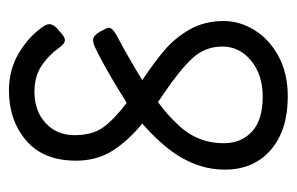

<svg xmlns="http://www.w3.org/2000/svg" viewBox="-137 -517 663 429"><g transform="rotate(-90 194.5 -302.5)"><path d="M362 -134Q362 -98 341.5 -65Q321 -32 283 -11.5Q245 9 193 9Q118 9 74 -29Q30 -67 30 -132Q30 -208 92 -276Q113 -299 133 -316Q94 -348 72 -383Q50 -418 50 -464Q50 -537 95 -575.5Q140 -614 207 -614Q252 -614 288.5 -593Q325 -572 348 -540Q355 -530 355 -524Q355 -518 350.5 -512Q346 -506 339 -501Q327 -489 319 -489Q312 -489 303 -501Q285 -526 261.5 -541.5Q238 -557 204 -557Q161 -557 134 -532Q107 -507 107 -468Q107 -428 124 -404Q141 -380 179 -351Q185 -354 192.5 -359Q200 -364 210 -370Q268 -405 302 -421Q312 -426 320 -426Q329 -426 338 -411Q347 -395 347 -391Q347 -383 331 -374Q273 -343 230 -316Q272 -288 298.5 -265Q325 -242 343.5 -209.5Q362 -177 362 -134ZM305 -137Q305 -176 279 -204Q253 -232 200 -268L181 -281Q152 -260 131 -237Q89 -194 89 -134Q89 -95 115 -71Q141 -47 193 -47Q242 -47 273.5 -73Q305 -99 305 -137Z"/></g></svg>

Font: Farsan
Style: Regular
Weight: 400
Version: Version 1.001g;PS 1.001;hotconv 1.0.86;makeotf.lib2.5.63406 